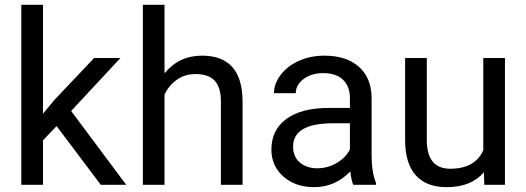

<svg xmlns="http://www.w3.org/2000/svg" viewBox="-20 -770 2193 800"><path d="M215.8 -244.6 159.2 -185.5V0H68.8V-750H159.2V-296.4L207.5 -354.5L372.1 -528.3H481.9L276.4 -307.6L505.9 0H399.9Z M665.5 -464.4Q725.6 -538.1 821.8 -538.1Q989.3 -538.1 990.7 -349.1V0H900.4V-349.6Q899.9 -406.7 874.3 -434.1Q848.6 -461.4 794.4 -461.4Q750.5 -461.4 717.3 -438Q684.1 -414.6 665.5 -376.5V0H575.2V-750H665.5Z M1452.1 0Q1444.3 -15.6 1439.5 -55.7Q1376.5 9.8 1289.1 9.8Q1210.9 9.8 1160.9 -34.4Q1110.8 -78.6 1110.8 -146.5Q1110.8 -229 1173.6 -274.7Q1236.3 -320.3 1350.1 -320.3H1438V-361.8Q1438 -409.2 1409.7 -437.3Q1381.3 -465.3 1326.2 -465.3Q1277.8 -465.3 1245.1 -440.9Q1212.4 -416.5 1212.4 -381.8H1121.6Q1121.6 -421.4 1149.7 -458.3Q1177.7 -495.1 1225.8 -516.6Q1273.9 -538.1 1331.5 -538.1Q1422.9 -538.1 1474.6 -492.4Q1526.4 -446.8 1528.3 -366.7V-123.5Q1528.3 -50.8 1546.9 -7.8V0ZM1302.2 -68.8Q1344.7 -68.8 1382.8 -90.8Q1420.9 -112.8 1438 -147.9V-256.3H1367.2Q1201.2 -256.3 1201.2 -159.2Q1201.2 -116.7 1229.5 -92.8Q1257.8 -68.8 1302.2 -68.8Z M1996.1 -52.2Q1943.4 9.8 1841.3 9.8Q1756.8 9.8 1712.6 -39.3Q1668.5 -88.4 1668 -184.6V-528.3H1758.3V-187Q1758.3 -66.9 1856 -66.9Q1959.5 -66.9 1993.7 -144V-528.3H2084V0H1998Z"/></svg>

Font: Vazir FD
Style: Regular-FD
Weight: 400
Designer: Saber Rastikerdar
Foundry: Saber Rastikerdar
Version: Version 30.0.0